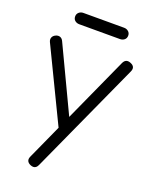

<svg xmlns="http://www.w3.org/2000/svg" viewBox="-174 -818 897 1146"><g transform="rotate(20 274.0 -245.0)"><path d="M184 238Q176 238 166 234Q132 219 147 186L470 -526Q485 -558 518 -544Q552 -530 537 -497L213 215Q203 238 184 238ZM295 -17Q280 -10 267 -14.5Q254 -19 246 -34L23 -496Q16 -511 21 -524Q26 -537 41 -544Q56 -551 69 -546.5Q82 -542 89 -527L308 -65Q316 -50 313 -37Q310 -24 295 -17ZM151 -656Q135 -656 123.5 -665.5Q112 -675 112 -692Q112 -708 123.5 -718Q135 -728 151 -728H410Q426 -728 437.5 -718Q449 -708 449 -692Q449 -675 437.5 -665.5Q426 -656 410 -656Z"/></g></svg>

Font: Comfortaa
Style: Regular
Weight: 400
Designer: Johan Aakerlund
Foundry: Johan Aakerlund
Version: Version 3.104; ttfautohint (v1.8.1.43-b0c9)